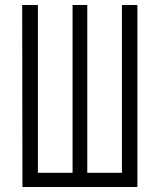

<svg xmlns="http://www.w3.org/2000/svg" viewBox="-20 -750 640 770"><path d="M70 0 69 -730H132V-57H271V-730H330V-57H469V-730H531V0Z"/></svg>

Font: JetBrains Mono NL ExtraLight
Style: Regular
Weight: 200
Designer: Philipp Nurullin, Konstantin Bulenkov
Foundry: JetBrains
Version: Version 2.304; ttfautohint (v1.8.4.7-5d5b)